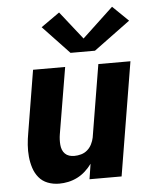

<svg xmlns="http://www.w3.org/2000/svg" viewBox="-55 -821 709 876"><g transform="rotate(-5 300.0 -383.5)"><path d="M181 8Q153 8 128.5 -1.5Q104 -11 88 -30.5Q72 -50 64 -75Q56 -100 53.5 -126.5Q51 -153 53 -180.5Q55 -208 60 -235L107 -520H254L203 -216Q201 -204 200.5 -192Q200 -180 201 -168Q202 -156 206 -145.5Q210 -135 218 -127Q226 -119 237 -115.5Q248 -112 260 -112Q276 -112 292 -116.5Q308 -121 320.5 -132Q333 -143 340.5 -158Q348 -173 351 -188L406 -520H553L467 0H320L331 -70Q318 -52 301 -36.5Q284 -21 264 -11Q244 -1 223 3.5Q202 8 181 8ZM284 -582 163 -710 248 -770 349 -642 491 -775 563 -705 396 -582Z"/></g></svg>

Font: Iosevka SS04 Heavy Extended
Style: Italic
Weight: 900
Width: 7
Italic angle: -9°
Monospace: yes
Designer: Belleve Invis
Foundry: Belleve Invis
Version: Version 19.0.0; ttfautohint (v1.8.4)